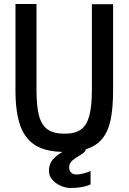

<svg xmlns="http://www.w3.org/2000/svg" viewBox="-20 -746 640 955"><path d="M223.5 104Q223.5 84 229.8 69.2Q236 54.5 243.2 46.8Q250.5 39 260.5 30Q268.5 22 291 9.5Q205.5 8 154.5 -24.2Q103.5 -56.5 80.2 -122.8Q57 -189 57 -295.5V-726H161.5V-299Q161.5 -216 174.5 -169Q187.5 -122 217.8 -101.5Q248 -81 302 -81Q353 -81 382 -101.5Q411 -122 424 -169Q437 -216 437 -299V-725H542.5V-295.5Q542.5 -208 530.2 -150Q518 -92 488.5 -55.8Q459 -19.5 406.5 -3.5Q405 6.5 395.8 14Q386.5 21.5 370.5 31L361.5 36.5Q344.5 48.5 340.5 51.5Q336.5 54.5 330.2 64Q324 73.5 324 86Q324 103 333.8 112.5Q343.5 122 359.5 122Q374.5 122 396 116.5Q417.5 111 430.5 104.5V171Q394 189 329.5 189Q307 189 282.2 178.2Q257.5 167.5 240.5 148.2Q223.5 129 223.5 104Z"/></svg>

Font: JuliaMono Medium
Style: Regular
Weight: 500
Monospace: yes
Designer: cormullion
Foundry: corm
Version: Version 0.054; ttfautohint (v1.8.4)